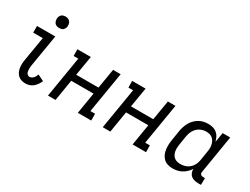

<svg xmlns="http://www.w3.org/2000/svg" viewBox="-62 -1273 2374 1821"><g transform="rotate(30 1125.0 -362.5)"><path d="M247 8Q224 8 202.5 2Q181 -4 165.5 -18Q150 -32 140.5 -51.5Q131 -71 127.5 -93Q124 -115 125 -138Q126 -161 130 -184L174 -447H69V-520H269L211 -172Q209 -161 208.5 -150Q208 -139 208 -128Q208 -117 209.5 -106.5Q211 -96 215.5 -87Q220 -78 228.5 -72Q237 -66 248 -66Q260 -66 270 -71.5Q280 -77 288.5 -86.5Q297 -96 302.5 -106.5Q308 -117 312 -128L380 -95Q372 -75 359 -56Q346 -37 329 -22Q312 -7 290.5 0.5Q269 8 247 8ZM259 -608Q244 -608 230.5 -613Q217 -618 209 -629.5Q201 -641 198.5 -655.5Q196 -670 198 -685Q200 -695 205.5 -705Q211 -715 219.5 -721.5Q228 -728 238.5 -730.5Q249 -733 260 -733Q275 -733 288.5 -727.5Q302 -722 310 -710.5Q318 -699 321 -684.5Q324 -670 321 -655Q319 -645 313.5 -635Q308 -625 299.5 -618.5Q291 -612 280.5 -610Q270 -608 259 -608Z M489 0 563 -447H512L511 -520H658L622 -305H866L902 -520H985L911 -74H962L963 0H816L854 -232H610L572 0Z M1089 0 1163 -447H1112L1111 -520H1258L1222 -305H1466L1502 -520H1585L1511 -74H1562L1563 0H1416L1454 -232H1210L1172 0Z M1857 8Q1829 8 1803 0Q1777 -8 1758 -25.5Q1739 -43 1728.5 -67.5Q1718 -92 1714.5 -119Q1711 -146 1712.5 -174Q1714 -202 1719 -230L1735 -330Q1739 -355 1747 -379.5Q1755 -404 1767.5 -427Q1780 -450 1799.5 -470Q1819 -490 1842 -503.5Q1865 -517 1890.5 -522.5Q1916 -528 1941 -528Q1968 -528 1993 -521.5Q2018 -515 2037 -499Q2056 -483 2067 -461Q2078 -439 2084 -414L2102 -520H2185L2117 -108Q2115 -99 2116 -91Q2117 -83 2122 -77Q2127 -71 2135.5 -68.5Q2144 -66 2153 -66H2170L2169 8H2140Q2118 8 2097 3Q2076 -2 2060.5 -14.5Q2045 -27 2037.5 -47Q2030 -67 2031 -88Q2018 -66 1998 -47Q1978 -28 1955 -15.5Q1932 -3 1906.5 2.5Q1881 8 1857 8ZM1900 -65Q1917 -65 1934.5 -68.5Q1952 -72 1968.5 -79.5Q1985 -87 1999 -99.5Q2013 -112 2023 -127Q2033 -142 2039 -159Q2045 -176 2048 -193L2064 -293Q2068 -313 2068.5 -332Q2069 -351 2065.5 -369.5Q2062 -388 2053.5 -404.5Q2045 -421 2031.5 -433Q2018 -445 1999.5 -450Q1981 -455 1962 -455Q1945 -455 1927 -451Q1909 -447 1892.5 -438Q1876 -429 1862.5 -415.5Q1849 -402 1839.5 -386Q1830 -370 1824.5 -352.5Q1819 -335 1816 -318L1800 -218Q1797 -199 1796.5 -180.5Q1796 -162 1799.5 -144.5Q1803 -127 1811 -111.5Q1819 -96 1832.5 -85Q1846 -74 1863.5 -69.5Q1881 -65 1900 -65Z"/></g></svg>

Font: Iosevka Etoile
Style: Italic
Weight: 400
Italic angle: -9°
Designer: Belleve Invis
Foundry: Belleve Invis
Version: Version 22.1.2; ttfautohint (v1.8.4)